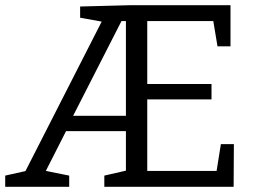

<svg xmlns="http://www.w3.org/2000/svg" viewBox="-20 -718 986 738"><path d="M0 0V-43L94 -64L70 -45L377 -647L387 -632L288 -650V-693L479 -698H866V-540H816L797 -654L814 -637H531L546 -652V-381L531 -395H793V-336H531L546 -352V-46L531 -61H827L810 -45L829 -164H879L878 0H381V-43L477 -65L464 -49V-229L479 -214H221L241 -228L148 -45L142 -64L246 -43V0ZM255 -261 245 -273H479L464 -260V-648L479 -637H433L452 -647Z"/></svg>

Font: Pack4
Style: Regular
Weight: 400
Version: Version 2.002